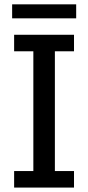

<svg xmlns="http://www.w3.org/2000/svg" viewBox="-20 -847 398 867"><path d="M43.8 0V-74.6H130.6V-615.4H43.8V-690H314.2V-615.4H227.8V-74.6H314.2V0ZM34.8 -764.2V-827.4H324V-764.2Z"/></svg>

Font: Mozilla Headline ExtraLight
Style: Regular
Weight: 200
Designer: Studio DRAMA
Foundry: Studio DRAMA
Version: Version 1.000